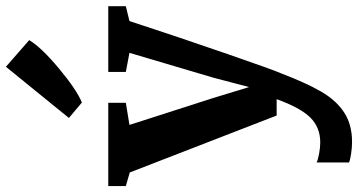

<svg xmlns="http://www.w3.org/2000/svg" viewBox="-306 -640 1183 634"><g transform="rotate(-90 285.0 -322.5)"><path d="M66 239V132Q73 136 94 140Q115 144 132 144Q182 144 214.5 111Q247 78 275 0H221L33 -485L-12 -498V-556H263V-498L190 -486L279 -209L315 -91L346 -209L428 -486L365 -498V-556H582V-498L533 -486Q478 -318 424 -162Q370 -6 361 13Q329 97 300 147Q271 197 231 223Q191 249 134 249Q116 249 95.5 246Q75 243 66 239ZM213 -686 382 -894 470 -817Q446 -777 376.5 -719Q307 -661 264 -643Z"/></g></svg>

Font: Koeln Type Serif
Style: Bold
Weight: 700
Designer: Eben Sorkin
Foundry: Eben Sorkin
Version: Version 2.002